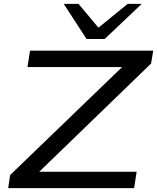

<svg xmlns="http://www.w3.org/2000/svg" viewBox="-20 -965 806 985"><path d="M22 0 32 -67 648 -661 650 -621H121L134 -705H766L755 -639L140 -44L139 -84H681L668 0ZM424 -765 307 -945H383L485 -823L635 -945H707L517 -765Z"/></svg>

Font: Nunito Sans 7pt Expanded
Style: Italic
Weight: 400
Width: 7
Italic angle: -9°
Designer: Vernon Adams
Foundry: Vernon Adams
Version: Version 3.101;gftools[0.9.27]